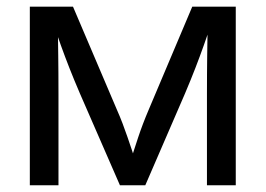

<svg xmlns="http://www.w3.org/2000/svg" viewBox="-20 -549 787 569"><path d="M68.4 0V-529.3H196.3L325.7 -225.6Q335.9 -202.6 343.5 -182.4Q351.1 -162.1 357.7 -143.1Q364.3 -124 370.4 -105.7Q376.5 -87.4 382.3 -68.8H365.7Q371.6 -86.9 377.4 -105Q383.3 -123 389.6 -142.3Q396 -161.6 403.8 -182.1Q411.6 -202.6 421.4 -225.6L549.8 -529.3H678.7V0H593.3V-271.5Q593.3 -303.2 593.5 -330.3Q593.8 -357.4 594 -382.3Q594.2 -407.2 594.7 -432.4Q595.2 -457.5 595.7 -484.9H608.4Q595.7 -447.8 584 -414.8Q572.3 -381.8 559.1 -347.7Q545.9 -313.5 528.3 -272L410.6 0H335.4L216.8 -272Q199.2 -313 185.8 -347.2Q172.4 -381.3 160.4 -414.6Q148.4 -447.8 135.7 -484.9H150.9Q151.4 -459.5 151.9 -434.8Q152.3 -410.2 152.6 -384.8Q152.8 -359.4 153.1 -331.5Q153.3 -303.7 153.3 -271.5V0Z"/></svg>

Font: Inter 24pt
Style: Regular
Weight: 400
Designer: Rasmus Andersson
Foundry: rsms
Version: Version 4.001;git-66647c0bb